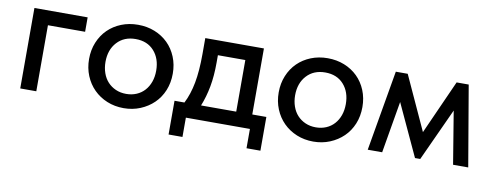

<svg xmlns="http://www.w3.org/2000/svg" viewBox="-52 -698 2693 1048"><g transform="rotate(10 1294.5 -173.5)"><path d="M70 -446H365V-366H159V0H70Z M644 8Q594 8 551.5 -9.5Q509 -27 478 -58Q447 -89 429.5 -131.5Q412 -174 412 -224Q412 -274 429.5 -316.5Q447 -359 478 -389.5Q509 -420 551.5 -437Q594 -454 644 -454Q694 -454 736.5 -437Q779 -420 810 -389.5Q841 -359 858.5 -316.5Q876 -274 876 -224Q876 -173 858.5 -130.5Q841 -88 809.5 -57.5Q778 -27 735.5 -9.5Q693 8 644 8ZM644 -71Q675 -71 701 -82Q727 -93 745.5 -113.5Q764 -134 774 -162Q784 -190 784 -224Q784 -291 746.5 -333Q709 -375 644 -375Q580 -375 541.5 -333Q503 -291 503 -224Q503 -191 513 -162.5Q523 -134 541.5 -114Q560 -94 586 -82.5Q612 -71 644 -71Z M911 -80H966Q992 -131 1004.5 -197.5Q1017 -264 1017 -358V-446H1342V-80H1420V107H1343V0H988V107H911ZM1101 -325Q1101 -251 1090 -191.5Q1079 -132 1058 -80H1253V-366H1101Z M1695 8Q1645 8 1602.5 -9.5Q1560 -27 1529 -58Q1498 -89 1480.5 -131.5Q1463 -174 1463 -224Q1463 -274 1480.5 -316.5Q1498 -359 1529 -389.5Q1560 -420 1602.5 -437Q1645 -454 1695 -454Q1745 -454 1787.5 -437Q1830 -420 1861 -389.5Q1892 -359 1909.5 -316.5Q1927 -274 1927 -224Q1927 -173 1909.5 -130.5Q1892 -88 1860.5 -57.5Q1829 -27 1786.5 -9.5Q1744 8 1695 8ZM1695 -71Q1726 -71 1752 -82Q1778 -93 1796.5 -113.5Q1815 -134 1825 -162Q1835 -190 1835 -224Q1835 -291 1797.5 -333Q1760 -375 1695 -375Q1631 -375 1592.5 -333Q1554 -291 1554 -224Q1554 -191 1564 -162.5Q1574 -134 1592.5 -114Q1611 -94 1637 -82.5Q1663 -71 1695 -71Z M2073 -446H2139L2276 -147L2410 -446H2477L2553 0H2469L2421 -292L2287 0H2258L2125 -287L2076 0H1996Z"/></g></svg>

Font: Tilda Sans Medium
Style: Regular
Weight: 500
Designer: ParaType Ltd
Foundry: ParaType Ltd
Version: Version 1.009